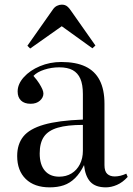

<svg xmlns="http://www.w3.org/2000/svg" viewBox="-20 -793 571 827"><path d="M194 14Q128 14 91 -22Q54 -58 54 -121Q54 -172 80.5 -205Q107 -238 169 -256Q231 -274 337 -278V-388Q337 -429 326 -454Q315 -479 293 -491Q271 -503 235 -503Q202 -503 171 -493Q140 -483 124 -466Q140 -448 149 -433.5Q158 -419 162.5 -408.5Q167 -398 167 -390Q167 -373 152 -359.5Q137 -346 112 -346Q85 -346 70.5 -360Q56 -374 56 -399Q56 -431 82.5 -460.5Q109 -490 152 -508Q195 -526 244 -526Q307 -526 348 -506.5Q389 -487 409.5 -447Q430 -407 430 -346V-82Q430 -55 442 -44Q454 -33 474 -33Q486 -33 498.5 -36Q511 -39 524 -45L530 -31Q508 -7 483.5 3.5Q459 14 436 14Q391 14 369 -10Q347 -34 342 -82Q325 -47 303 -25.5Q281 -4 254.5 5Q228 14 194 14ZM235 -32Q265 -32 288 -46Q311 -60 324 -85.5Q337 -111 337 -143V-255Q270 -255 229 -243Q188 -231 169.5 -204.5Q151 -178 151 -132Q151 -84 173 -58Q195 -32 235 -32ZM110 -584 98 -596 207 -751Q215 -763 225.5 -768Q236 -773 246 -773Q253 -773 259.5 -771Q266 -769 272.5 -763Q279 -757 287 -745L391 -597L378 -585L246 -680Z"/></svg>

Font: Literata 60pt
Style: Regular
Weight: 400
Designer: Latin by Veronika Burian and Jose Scaglione. Greek by Irene Vlachou. Cyrillic by Vera Evstafieva.
Foundry: TypeTogether
Version: Version 3.002